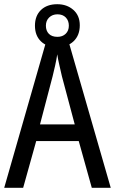

<svg xmlns="http://www.w3.org/2000/svg" viewBox="-20 -892 547 912"><path d="M416 0 354 -222H152L90 0H0L205 -715H300L506 0ZM274 -530Q269 -553 262 -582.5Q255 -612 252 -634Q248 -608 242 -581Q236 -554 230 -530L170 -301H335ZM252 -668Q203 -668 174.5 -695.5Q146 -723 146 -770Q146 -817 174.5 -844.5Q203 -872 252 -872Q298 -872 328.5 -845Q359 -818 359 -772Q359 -724 329.5 -696Q300 -668 252 -668ZM253 -717Q277 -717 292 -731.5Q307 -746 307 -770Q307 -794 292.5 -809Q278 -824 253 -824Q229 -824 213.5 -809Q198 -794 198 -770Q198 -746 212 -731.5Q226 -717 253 -717Z"/></svg>

Font: Noto Sans Tamil Condensed
Style: Regular
Weight: 400
Width: 3
Designer: Jelle Bosma - Monotype Design Team
Foundry: Monotype Imaging Inc.
Version: Version 2.004; ttfautohint (v1.8.4.7-5d5b)